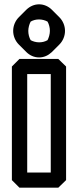

<svg xmlns="http://www.w3.org/2000/svg" viewBox="-20 -834 361 889"><path d="M111 -691C111 -706 116 -723 122 -734C134 -741 147 -744 161 -744C175 -744 189 -740 200 -734C207 -722 211 -706 211 -691C211 -676 206 -659 200 -648C188 -641 175 -638 161 -638C147 -638 133 -642 122 -648C115 -660 111 -676 111 -691ZM41 -691C41 -667 51 -644 67 -628L102 -593C117 -578 138 -568 161 -568C183 -568 203 -577 219 -592L220 -593L255 -628C271 -644 281 -667 281 -691C281 -715 271 -738 255 -754L220 -789C205 -804 184 -814 161 -814C139 -814 119 -805 103 -790L102 -789L67 -754C51 -738 41 -715 41 -691ZM106 -35V-491H215V-35ZM35 0 70 35H250L286 0V-526L250 -561H70L35 -526Z"/></svg>

Font: Hussar Press
Style: Bold
Weight: 700
Foundry: Cannot Into Space Fonts
Version: Version 1.43